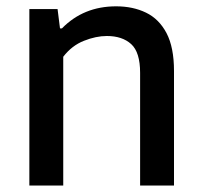

<svg xmlns="http://www.w3.org/2000/svg" viewBox="-20 -572 622 592"><path d="M70.5 0V-544H157.5L165 -484.5H171Q237.5 -552.5 338 -552.5Q390 -552.5 430.2 -533Q470.5 -513.5 493.5 -469.8Q516.5 -426 516.5 -353V0H412V-347.5Q412 -411 384.5 -436Q357 -461 309.5 -461Q276 -461 238.8 -446.2Q201.5 -431.5 175 -397V0Z"/></svg>

Font: Encode Sans Md
Style: Regular
Weight: 500
Designer: Multiple Designers
Foundry: Impallari Type
Version: Version 3.002; ttfautohint (v1.8.3) -l 8 -r 50 -G 200 -x 14 